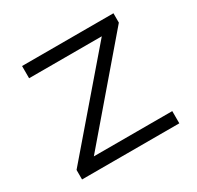

<svg xmlns="http://www.w3.org/2000/svg" viewBox="-150 -874 1075 1048"><g transform="rotate(-30 387.0 -350.0)"><path d="M82 0V-60L585 -645L606 -623H108V-700H684V-641L182 -55L160 -77H695V0Z"/></g></svg>

Font: Lexend Giga Light
Style: Regular
Weight: 300
Version: Version 1.007